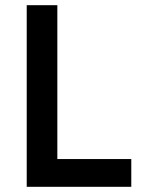

<svg xmlns="http://www.w3.org/2000/svg" viewBox="-20 -720 553 740"><path d="M83 -700H201V-107H486V0H83Z"/></svg>

Font: Steamflix Grotesk
Style: Regular
Weight: 400
Designer: Julieta Ulanovsky
Foundry: Julieta Ulanovsky
Version: Version 4.000;PS 004.000;hotconv 1.0.88;makeotf.lib2.5.64775